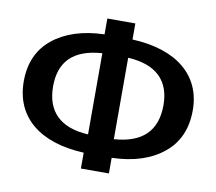

<svg xmlns="http://www.w3.org/2000/svg" viewBox="-77 -781 982 871"><g transform="rotate(10 414.0 -345.5)"><path d="M803 -348C803 -509 683 -608 478 -617V-691H349V-618C249 -615 170 -589 112 -542C54 -495 25 -429 25 -345C25 -181 144 -82 349 -73V0H478V-72C579 -75 658 -101 716 -149C774 -196 803 -263 803 -348ZM160 -345C160 -460 222 -523 354 -532V-158C225 -165 160 -230 160 -345ZM473 -532C604 -525 668 -460 668 -348C668 -229 603 -166 473 -157Z"/></g></svg>

Font: Fira Sans Medium
Style: Regular
Weight: 500
Designer: Carrois Corporate & Edenspiekermann AG
Foundry: Carrois Corporate GbR & Edenspiekermann AG
Version: Version 4.203